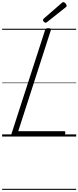

<svg xmlns="http://www.w3.org/2000/svg" viewBox="-20 -1279 734 1799"><path d="M108 0Q80 0 87 -23L402 -996Q405 -1006 411.5 -1010.5Q418 -1015 433 -1015Q447 -1015 453.5 -1010.5Q460 -1006 456 -995L151 -50H579Q589 -50 591.5 -44Q594 -38 590 -25Q587 -12 580.5 -6Q574 0 564 0ZM408 -1066Q400 -1066 391.5 -1074.5Q383 -1083 383 -1090Q383 -1093 384 -1096Q385 -1099 388 -1103L557 -1250Q561 -1253 564 -1256Q567 -1259 572 -1259Q579 -1259 586.5 -1253.5Q594 -1248 599 -1240.5Q604 -1233 604 -1226Q604 -1222 603 -1218.5Q602 -1215 596 -1211L422 -1073Q417 -1070 414 -1068Q411 -1066 408 -1066ZM0 490H694V500H0ZM0 -20H694V0H0ZM0 -505H694V-500H0ZM0 -1010H694V-1000H0Z"/></svg>

Font: Playwrite US Trad Guides
Style: Regular
Weight: 400
Designer: Veronika Burian, José Scaglione
Foundry: TypeTogether
Version: Version 1.003